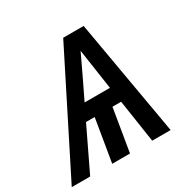

<svg xmlns="http://www.w3.org/2000/svg" viewBox="-172 -896 1054 1056"><g transform="rotate(-30 355.0 -367.5)"><path d="M-10 0H107L237 -271H292L247 0H360L405 -271H460L501 0H618L490 -735H360ZM284 -368 343 -490Q359 -524 375 -557.5Q391 -591 407 -625Q412 -591 417 -557.5Q422 -524 427 -490L445 -368Z"/></g></svg>

Font: Iosevka Sparkle Semibold
Style: Italic
Weight: 600
Italic angle: -9°
Designer: Belleve Invis
Foundry: Belleve Invis
Version: Version 4.5.0; ttfautohint (v1.8.3)